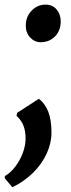

<svg xmlns="http://www.w3.org/2000/svg" viewBox="-40 -556 306 830"><path d="M13.5 253.5 -19.5 214.5 -19 205Q6.5 190.5 26.8 163.5Q47 136.5 58.8 104.5Q70.5 72.5 70.5 44Q70.5 17.5 65.2 -1Q60 -19.5 51 -32.8Q42 -46 31.5 -55.5L34.5 -68.5L128 -129Q154.5 -109 168.5 -73.5Q182.5 -38 182.5 17Q182.5 63 161.5 108.5Q140.5 154 102.2 191.5Q64 229 13.5 253.5ZM71.5 -446.5Q72 -485 97.2 -510.5Q122.5 -536 156.5 -536Q187 -536 204.8 -515Q222.5 -494 222.5 -463.5Q222.5 -424 198 -398.8Q173.5 -373.5 135.5 -373.5Q109.5 -373.5 90.2 -394.2Q71 -415 71.5 -446.5Z"/></svg>

Font: Merriweather 20pt ExtraBold
Style: Italic
Weight: 800
Italic angle: -7.8°
Version: Version 2.101